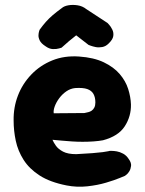

<svg xmlns="http://www.w3.org/2000/svg" viewBox="-20 -724 575 761"><path d="M244 11Q178 -2 137 -28.5Q96 -55 73.5 -90.5Q51 -126 42.5 -166Q34 -206 34 -246Q33 -298 51 -345Q69 -392 104 -428.5Q139 -465 187 -484.5Q235 -504 293 -500Q352 -496 391.5 -477Q431 -458 454.5 -430.5Q478 -403 488 -371.5Q498 -340 499 -310Q500 -263 474.5 -223.5Q449 -184 388 -168Q372 -165 351 -163.5Q330 -162 307.5 -162Q285 -162 264 -163.5Q243 -165 226 -166.5Q209 -168 198.5 -169Q188 -170 188 -170Q192 -160 201.5 -146.5Q211 -133 230 -123Q249 -113 282 -113Q321 -115 346.5 -117Q372 -119 387 -121Q402 -123 408.5 -124.5Q415 -126 415 -126Q415 -126 423 -126Q431 -126 443 -124Q455 -122 468 -115Q481 -108 490 -94Q501 -79 499.5 -66.5Q498 -54 492.5 -45Q487 -36 481 -31.5Q475 -27 475 -27Q475 -27 454.5 -18.5Q434 -10 400.5 0Q367 10 326 14.5Q285 19 244 11ZM193 -275 315 -276Q315 -276 319 -277Q323 -278 330 -279.5Q337 -281 343.5 -285.5Q350 -290 354 -298Q358 -306 358 -318Q358 -338 350.5 -351.5Q343 -365 326 -371Q309 -377 278 -375Q259 -373 243 -362Q227 -351 215 -335Q203 -319 197 -302.5Q191 -286 193 -275ZM160 -541Q143 -552 137.5 -563.5Q132 -575 132.5 -584.5Q133 -594 135 -600Q137 -606 137 -606Q150 -624 162 -637.5Q174 -651 188.5 -663.5Q203 -676 225 -692Q234 -700 251 -703Q268 -706 287.5 -703Q307 -700 322 -688L406 -633Q406 -633 412.5 -626Q419 -619 425 -607Q431 -595 429 -581Q427 -567 410 -551Q399 -540 385 -537.5Q371 -535 359 -537.5Q347 -540 339 -543Q331 -546 331 -546L282 -584Q269 -574 253.5 -561Q238 -548 224 -535Q224 -535 214 -532Q204 -529 189.5 -529.5Q175 -530 160 -541Z"/></svg>

Font: Sour Gummy Black ExtraBold
Style: Regular
Weight: 800
Version: Version 1.000